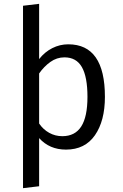

<svg xmlns="http://www.w3.org/2000/svg" viewBox="-20 -769 640 1001"><path d="M184 -461Q213 -498 252.5 -518Q292 -538 336 -538Q527 -538 527 -264Q527 -139 475 -64Q423 11 324 11Q238 11 184 -49V202L100 212V-739L184 -749ZM184 -386V-125Q205 -94 236.5 -76.5Q268 -59 305 -59Q371 -59 403.5 -109.5Q436 -160 436 -264Q436 -368 407 -419Q378 -470 316 -470Q276 -470 242.5 -446Q209 -422 184 -386Z"/></svg>

Font: Fira Mono
Style: Regular
Weight: 400
Designer: Carrois Corporate & Edenspiekermann AG
Foundry: Carrois Corporate GbR & Edenspiekermann AG
Version: Version 3.206